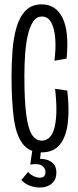

<svg xmlns="http://www.w3.org/2000/svg" viewBox="-20 -690 359 882"><path d="M171 10Q113 10 83 -31Q53 -72 43 -150Q33 -228 33 -339Q33 -400 37.5 -458.5Q42 -517 56 -565Q70 -613 98 -641.5Q126 -670 172 -670Q236 -670 267 -608.5Q298 -547 286 -421L230 -411Q237 -464 234 -510.5Q231 -557 216 -585.5Q201 -614 173 -614Q148 -614 132.5 -591Q117 -568 108 -529.5Q99 -491 95.5 -442Q92 -393 92 -341Q92 -229 100.5 -164Q109 -99 126.5 -71.5Q144 -44 171 -44Q216 -44 231 -106.5Q246 -169 233 -282L289 -274Q299 -190 291.5 -126Q284 -62 255 -26Q226 10 171 10ZM78 137 109 100Q122 115 141 122Q160 129 174.5 124.5Q189 120 189 100Q189 83 173.5 71.5Q158 60 119 66L129 -4H169L164 40Q178 39 195.5 44Q213 49 226 63Q239 77 239 103Q239 133 221.5 150Q204 167 177.5 170.5Q151 174 124 165.5Q97 157 78 137Z"/></svg>

Font: Bricolage Grotesque 48pt Condensed ExtraLight
Style: Regular
Weight: 200
Width: 3
Designer: Mathieu Triay
Foundry: Atelier Triay
Version: Version 1.000; ttfautohint (v1.8.4.7-5d5b);gftools[0.9.32]